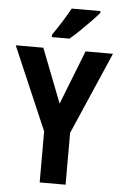

<svg xmlns="http://www.w3.org/2000/svg" viewBox="-61 -1027 641 1019"><g transform="rotate(5 259.0 -518.0)"><path d="M259 -477 372 -765H518L328 -327V-51H190V-323L0 -765H147ZM432 -975Q417 -957 390.5 -929.5Q364 -902 334.5 -873.5Q305 -845 281 -825H187V-838Q212 -874 236.5 -913Q261 -952 279 -985H432Z"/></g></svg>

Font: Noto Sans Tamil UI Condensed
Style: Bold
Weight: 700
Width: 3
Designer: Jelle Bosma - Monotype Design Team
Foundry: Monotype Imaging Inc.
Version: Version 2.004; ttfautohint (v1.8.4.7-5d5b)